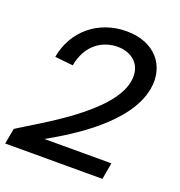

<svg xmlns="http://www.w3.org/2000/svg" viewBox="-137 -826 877 935"><g transform="rotate(20 301.0 -358.0)"><path d="M7 -81 -8 0H496L511 -86H164C289 -156 534 -305 567 -493C589 -617 509 -716 362 -716C215 -716 101 -620 77 -480L171 -470C191 -583 270 -630 347 -630C423 -630 481 -580 465 -493C435 -320 108 -147 7 -81Z"/></g></svg>

Font: Uncut Sans Medium
Style: Italic
Weight: 500
Italic angle: -10°
Designer: Kasper Nordkvist
Foundry: Uncut Type
Version: Version 1.111;FEAKit 1.0